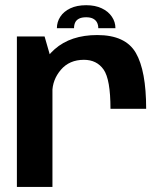

<svg xmlns="http://www.w3.org/2000/svg" viewBox="-20 -736 652 756"><path d="M415 -307.5H555.5Q555.5 -457.5 514.8 -527.8Q474 -598 363 -598Q258.5 -598 195.2 -542.2Q132 -486.5 132 -405.5L186 -371.5Q186 -421.5 219.5 -461Q253 -500.5 310.5 -500.5Q361 -500.5 388 -462Q415 -423.5 415 -307.5ZM46.5 0H186.5V-485L155.5 -592.5H46.5ZM319.5 -715.5Q282.5 -715.5 256.8 -703.2Q231 -691 217.5 -670.2Q204 -649.5 204 -625H271.5Q271.5 -638 276 -647.5Q280.5 -657 291 -662.5Q301.5 -668 319.5 -668Q335.5 -668 346 -662.8Q356.5 -657.5 361.8 -647.8Q367 -638 367 -625H434.5Q434.5 -649.5 420.5 -670.2Q406.5 -691 380.8 -703.2Q355 -715.5 319.5 -715.5Z"/></svg>

Font: Anybody Thin SemiBold
Style: Regular
Weight: 600
Version: Version 1.113;gftools[0.9.25]